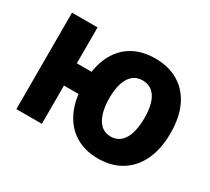

<svg xmlns="http://www.w3.org/2000/svg" viewBox="-131 -886 1228 1121"><g transform="rotate(30 483.0 -325.0)"><path d="M72 0V-650H244V-408H438V-258H244V0ZM628 12Q538 12 473 -28.5Q408 -69 373 -145Q338 -221 338 -328Q338 -435 373 -509.5Q408 -584 473 -623Q538 -662 628 -662Q718 -662 784 -623Q850 -584 886 -509.5Q922 -435 922 -328Q922 -221 886 -145Q850 -69 784 -28.5Q718 12 628 12ZM628 -136Q667 -136 693.5 -159.5Q720 -183 733 -226Q746 -269 746 -328Q746 -387 733 -428.5Q720 -470 693.5 -492Q667 -514 628 -514Q589 -514 563 -492Q537 -470 523.5 -428.5Q510 -387 510 -328Q510 -269 523.5 -226Q537 -183 563 -159.5Q589 -136 628 -136Z"/></g></svg>

Font: Source Sans 3 Black
Style: Regular
Weight: 900
Designer: Paul D. Hunt
Foundry: Adobe
Version: Version 3.046;hotconv 1.0.118;makeotfexe 2.5.65603